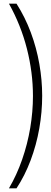

<svg xmlns="http://www.w3.org/2000/svg" viewBox="-20 -820 278 1040"><path d="M69.5 200H28.5Q71 127.5 100 44Q129 -39.5 143.8 -127.2Q158.5 -215 158.5 -300Q158.5 -427.5 125.8 -556Q93 -684.5 28.5 -800H69.5Q116 -727 147 -643.8Q178 -560.5 193.2 -473.2Q208.5 -386 208.5 -301.5Q208.5 -213 192.8 -123.8Q177 -34.5 145.8 48.5Q114.5 131.5 69.5 200Z"/></svg>

Font: Big Shoulders Text Thin ExtraLight
Style: Regular
Weight: 250
Version: Version 2.002